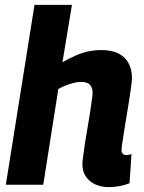

<svg xmlns="http://www.w3.org/2000/svg" viewBox="-20 -760 591 790"><path d="M480 -143Q480 -133 485 -127.5Q490 -122 501 -122Q505 -122 510 -123Q515 -124 521 -126L513 -6Q496 1 473 5.5Q450 10 428 10Q396 10 371.5 -1.5Q347 -13 333 -34Q319 -55 319 -84Q319 -93 322 -116Q325 -139 329.5 -169.5Q334 -200 340 -233.5Q346 -267 350.5 -297Q355 -327 358 -349Q361 -371 361 -378Q361 -398 350.5 -410.5Q340 -423 313 -423Q299 -423 283.5 -419Q268 -415 252 -409Q236 -403 220 -394L158 0H4L122 -740H276L237 -504Q267 -521 292.5 -532Q318 -543 343.5 -548.5Q369 -554 397 -554Q441 -554 468.5 -539.5Q496 -525 509.5 -499Q523 -473 523 -439Q523 -430 520 -406Q517 -382 512 -351Q507 -320 501.5 -286.5Q496 -253 491 -222.5Q486 -192 483 -170.5Q480 -149 480 -143Z"/></svg>

Font: Georama ExtraCondensed Thin
Style: Bold Italic
Weight: 700
Italic angle: -9°
Version: Version 1.001